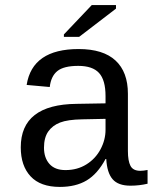

<svg xmlns="http://www.w3.org/2000/svg" viewBox="-20 -733 640 763"><path d="M537.6 -54.2Q550.3 -54.2 566.4 -57.6V-2.9Q533.2 4.9 498.5 4.9Q449.7 4.9 427.5 -20.8Q405.3 -46.4 402.3 -101.1H399.4Q367.7 -42 324.5 -16.1Q281.2 9.8 217.8 9.8Q140.6 9.8 101.6 -32.2Q62.5 -74.2 62.5 -147.5Q62.5 -317.9 284.2 -320.3L399.4 -322.3V-351.1Q399.4 -415 373.5 -443.1Q347.7 -471.2 291 -471.2Q233.4 -471.2 208 -450.7Q182.6 -430.2 177.7 -387.2L85.9 -395.5Q108.4 -538.1 292.5 -538.1Q390.1 -538.1 439.2 -492.4Q488.3 -446.8 488.3 -360.4V-132.8Q488.3 -93.8 498.5 -74Q508.8 -54.2 537.6 -54.2ZM240.2 -57.1Q287.1 -57.1 323.2 -79.6Q359.4 -102.1 379.4 -139.6Q399.4 -177.2 399.4 -217.3V-260.7L306.6 -258.8Q249 -257.8 218.8 -246.1Q188.5 -234.4 171.6 -210.2Q154.8 -186 154.8 -146Q154.8 -106 176.5 -81.5Q198.2 -57.1 240.2 -57.1ZM233.9 -586.4V-596.2L344.7 -712.9H440.9V-698.7L294.4 -586.4Z"/></svg>

Font: Liberation Mono
Style: Regular
Weight: 400
Monospace: yes
Designer: Steve Matteson
Foundry: Ascender Corporation
Version: Version 2.1.5